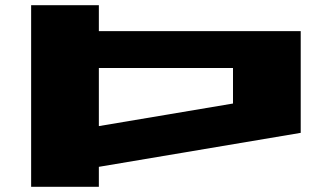

<svg xmlns="http://www.w3.org/2000/svg" viewBox="-20 -720 1239 740"><path d="M100 0V-700H361V-600H1139V-208L361 -77V0ZM361 -234 878 -321V-458H361Z"/></svg>

Font: Stalin One
Style: Regular
Weight: 400
Designer: Jovanny Lemonad
Foundry: Alexey Maslov, Jovanny Lemonad
Version: Version 3.002; ttfautohint (v0.91) -l 8 -r 50 -G 200 -x 0 -w